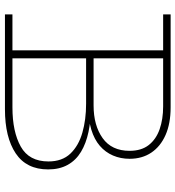

<svg xmlns="http://www.w3.org/2000/svg" viewBox="14 -740 726 795"><g transform="rotate(90 377.5 -343.0)"><path d="M40 0V-31H425Q526 -31 587.5 -65.5Q649 -100 649 -180Q649 -237 616.5 -271Q584 -305 530 -320.5Q476 -336 410 -336H210V-367H417Q500 -367 552.5 -404.5Q605 -442 605 -516Q605 -565 581 -595.5Q557 -626 515.5 -640.5Q474 -655 421 -655H40V-686H425Q492 -686 539.5 -665Q587 -644 612.5 -606Q638 -568 638 -516Q638 -479 624.5 -447.5Q611 -416 584.5 -393Q558 -370 517 -357.5Q476 -345 421 -345V-356Q479 -356 526.5 -346Q574 -336 609 -315Q644 -294 663 -260Q682 -226 682 -179Q682 -89 615.5 -44.5Q549 0 433 0ZM189 -19V-671H222V-19Z"/></g></svg>

Font: BioRhyme ExtraBold ExtraLight
Style: Regular
Weight: 250
Version: Version 1.600;gftools[0.9.33]